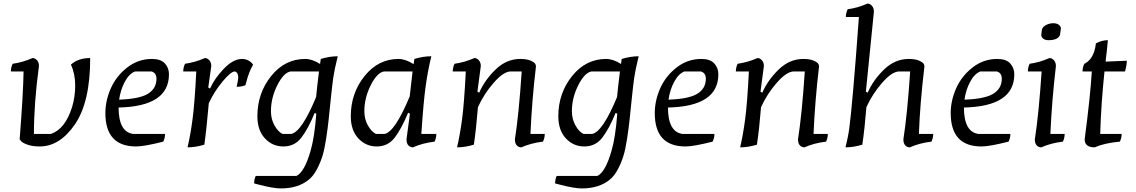

<svg xmlns="http://www.w3.org/2000/svg" viewBox="-20 -810 6362 1075"><path d="M170 -60H265Q346 -88 384 -212Q401 -268 401 -332.5Q401 -397 377 -448Q417 -485 485 -485Q485 -239 400 -114.5Q315 10 202 10Q162 10 134 0Q106 -10 98 -20L90 -30Q110 -284 112 -410H41Q41 -433 51 -453Q108 -461 162 -485Q176 -485 187 -473Q198 -461 198 -440Q170 -233 170 -60Z M904 -60Q904 -37 894 -17Q788 10 742 10Q570 10 570 -177Q570 -246 600 -314.5Q630 -383 691.5 -431.5Q753 -480 831 -480Q880 -480 903 -455Q926 -430 926 -394Q926 -214 644 -208Q644 -71 726 -60ZM856 -369Q856 -402 828 -410H736Q703 -397 679 -352.5Q655 -308 647 -252Q762 -256 809 -285.5Q856 -315 856 -369Z M1006 -410Q1006 -433 1016 -453Q1073 -461 1127 -485Q1141 -485 1152 -472.5Q1163 -460 1163 -440L1146 -320L1156 -314Q1181 -371 1233.5 -425.5Q1286 -480 1335 -480Q1354 -480 1369.5 -472Q1385 -464 1391 -456L1397 -448Q1372 -404 1359 -350L1354 -333Q1334 -324 1305 -324Q1314 -365 1314 -376Q1314 -404 1295 -410Q1273 -410 1226 -353.5Q1179 -297 1149 -232Q1136 -82 1124 0Q1075 15 1030 15Q1046 -52 1058 -142Q1070 -232 1079 -410Z M1403 217Q1403 193 1412 175H1640Q1685 153 1719 34Q1741 -41 1751 -173L1742 -178Q1705 -88 1667 -39Q1629 10 1567 10Q1505 10 1463 -35.5Q1421 -81 1421 -159Q1421 -288 1498 -384Q1575 -480 1689 -480Q1727 -480 1772 -452L1776 -480Q1826 -495 1871 -495Q1852 -418 1846 -375.5Q1840 -333 1832.5 -260Q1825 -187 1820 -139.5Q1815 -92 1806 -33.5Q1797 25 1786 61.5Q1775 98 1755 136.5Q1735 175 1709 196Q1649 245 1552 245Q1511 245 1430 224ZM1497 -187Q1497 -143 1517 -107.5Q1537 -72 1562 -60H1610Q1669 -71 1750 -267Q1754 -314 1766 -410H1607Q1568 -403 1532.5 -332.5Q1497 -262 1497 -187Z M2423 -60Q2423 -37 2413 -17Q2346 -9 2292 15Q2277 15 2266.5 4Q2256 -7 2256 -30L2275 -173L2265 -179Q2228 -89 2190 -39.5Q2152 10 2090 10Q2028 10 1986 -35.5Q1944 -81 1944 -159Q1944 -288 2021 -384Q2098 -480 2212 -480Q2249 -480 2296 -451Q2298 -469 2300 -480Q2350 -495 2395 -495Q2376 -418 2363.5 -329Q2351 -240 2339 -60ZM2020 -187Q2020 -143 2040 -107.5Q2060 -72 2085 -60H2133Q2191 -71 2274 -270Q2278 -312 2290 -410H2130Q2091 -403 2055.5 -332.5Q2020 -262 2020 -187Z M2515 -410Q2515 -433 2525 -453Q2582 -461 2636 -485Q2650 -485 2661 -472.5Q2672 -460 2672 -440L2653 -297L2663 -291Q2694 -362 2755 -421Q2816 -480 2893 -480Q2930 -480 2952 -470Q2974 -460 2978 -450L2981 -440Q2958 -247 2950 -60H3030Q3030 -37 3020 -17Q2953 -9 2899 15Q2884 15 2873.5 4Q2863 -7 2863 -30Q2885 -170 2901 -410H2840Q2800 -410 2745 -347.5Q2690 -285 2656 -210Q2646 -86 2633 0Q2584 15 2539 15Q2555 -52 2567 -142Q2579 -232 2588 -410Z M3088 217Q3088 193 3097 175H3325Q3370 153 3404 34Q3426 -41 3436 -173L3427 -178Q3390 -88 3352 -39Q3314 10 3252 10Q3190 10 3148 -35.5Q3106 -81 3106 -159Q3106 -288 3183 -384Q3260 -480 3374 -480Q3412 -480 3457 -452L3461 -480Q3511 -495 3556 -495Q3537 -418 3531 -375.5Q3525 -333 3517.5 -260Q3510 -187 3505 -139.5Q3500 -92 3491 -33.5Q3482 25 3471 61.5Q3460 98 3440 136.5Q3420 175 3394 196Q3334 245 3237 245Q3196 245 3115 224ZM3182 -187Q3182 -143 3202 -107.5Q3222 -72 3247 -60H3295Q3354 -71 3435 -267Q3439 -314 3451 -410H3292Q3253 -403 3217.5 -332.5Q3182 -262 3182 -187Z M3980 -60Q3980 -37 3970 -17Q3864 10 3818 10Q3646 10 3646 -177Q3646 -246 3676 -314.5Q3706 -383 3767.5 -431.5Q3829 -480 3907 -480Q3956 -480 3979 -455Q4002 -430 4002 -394Q4002 -214 3720 -208Q3720 -71 3802 -60ZM3932 -369Q3932 -402 3904 -410H3812Q3779 -397 3755 -352.5Q3731 -308 3723 -252Q3838 -256 3885 -285.5Q3932 -315 3932 -369Z M4100 -410Q4100 -433 4110 -453Q4167 -461 4221 -485Q4235 -485 4246 -472.5Q4257 -460 4257 -440L4238 -297L4248 -291Q4279 -362 4340 -421Q4401 -480 4478 -480Q4515 -480 4537 -470Q4559 -460 4563 -450L4566 -440Q4543 -247 4535 -60H4615Q4615 -37 4605 -17Q4538 -9 4484 15Q4469 15 4458.5 4Q4448 -7 4448 -30Q4470 -170 4486 -410H4425Q4385 -410 4330 -347.5Q4275 -285 4241 -210Q4231 -86 4218 0Q4169 15 4124 15Q4140 -52 4152 -142Q4164 -232 4173 -410Z M4716 -715Q4716 -738 4726 -758Q4783 -766 4837 -790Q4851 -790 4862 -777.5Q4873 -765 4873 -745L4828 -297L4838 -291Q4869 -362 4930 -421Q4991 -480 5068 -480Q5105 -480 5127 -470Q5149 -460 5153 -450L5156 -440Q5130 -219 5125 -60H5205Q5205 -37 5195 -17Q5128 -9 5074 15Q5059 15 5048.5 4Q5038 -7 5038 -30Q5060 -170 5076 -410H5015Q4975 -410 4920 -347.5Q4865 -285 4831 -210Q4821 -86 4808 0Q4759 15 4714 15Q4730 -52 4734 -83Q4753 -221 4789 -715Z M5637 -60Q5637 -37 5627 -17Q5521 10 5475 10Q5303 10 5303 -177Q5303 -246 5333 -314.5Q5363 -383 5424.5 -431.5Q5486 -480 5564 -480Q5613 -480 5636 -455Q5659 -430 5659 -394Q5659 -214 5377 -208Q5377 -71 5459 -60ZM5589 -369Q5589 -402 5561 -410H5469Q5436 -397 5412 -352.5Q5388 -308 5380 -252Q5495 -256 5542 -285.5Q5589 -315 5589 -369Z M5735 -410Q5735 -433 5745 -453Q5802 -461 5856 -485Q5870 -485 5881 -472.5Q5892 -460 5892 -440Q5869 -245 5861 -60H5941Q5941 -37 5931 -17Q5864 -9 5810 15Q5795 15 5784.5 4Q5774 -7 5774 -30Q5796 -170 5812 -410ZM5920 -651 5915 -615Q5904 -585 5851 -585Q5831 -585 5820.5 -594Q5810 -603 5810 -615L5814 -646Q5819 -661 5838 -670.5Q5857 -680 5877 -680Q5897 -680 5908.5 -671Q5920 -662 5920 -651Z M6289 -470Q6289 -446 6279 -410H6164Q6145 -231 6140 -60H6260Q6260 -37 6250 -17Q6163 -9 6109 15Q6053 15 6053 -30Q6085 -274 6093 -410H6041Q6041 -433 6051 -453Q6053 -454 6056.5 -455.5Q6060 -457 6070 -465Q6080 -473 6088 -484Q6110 -515 6116 -567Q6148 -585 6183 -585Q6178 -528 6170 -465Z"/></svg>

Font: Kotta One
Style: Regular
Weight: 400
Designer: Ania Kruk
Foundry: Ania Kruk
Version: Version 1.001